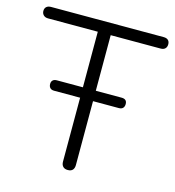

<svg xmlns="http://www.w3.org/2000/svg" viewBox="-109 -795 813 891"><g transform="rotate(15 297.0 -349.5)"><path d="M297 6Q282 6 274 -2.5Q266 -11 266 -26V-650H27Q13 -650 5 -658Q-3 -666 -3 -678Q-3 -691 5 -698Q13 -705 27 -705H568Q582 -705 589.5 -698Q597 -691 597 -678Q597 -665 589.5 -657.5Q582 -650 568 -650H328V-26Q328 -11 320.5 -2.5Q313 6 297 6ZM141 -333Q128 -333 121.5 -340Q115 -347 115 -359Q115 -370 121.5 -376.5Q128 -383 141 -383H452Q465 -383 471.5 -377Q478 -371 478 -359Q478 -347 471.5 -340Q465 -333 452 -333Z"/></g></svg>

Font: Nunito ExtraLight Light
Style: Regular
Weight: 300
Version: Version 3.602